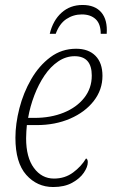

<svg xmlns="http://www.w3.org/2000/svg" viewBox="-20 -742 457 772"><path d="M194 10Q129 10 85.5 -39Q42 -88 42 -188Q42 -244 58 -306.5Q74 -369 105.5 -423.5Q137 -478 182.5 -512Q228 -546 286 -546Q336 -546 364 -517.5Q392 -489 392 -437Q392 -381 357 -336Q322 -291 262 -265Q202 -239 127 -239H88Q87 -230 86 -214Q85 -198 85 -186Q85 -109 116.5 -66.5Q148 -24 197 -24Q241 -24 274 -48.5Q307 -73 326 -105Q333 -102 333 -90Q333 -71 317 -47.5Q301 -24 270 -7Q239 10 194 10ZM119 -268Q184 -268 236 -289Q288 -310 318.5 -348.5Q349 -387 349 -438Q349 -516 280 -516Q245 -516 214 -495Q183 -474 159 -438.5Q135 -403 118 -358.5Q101 -314 93 -268ZM180 -606Q193 -660 227.5 -691Q262 -722 312 -722Q362 -722 387.5 -692Q413 -662 409 -606H385Q385 -646 364.5 -665Q344 -684 309 -684Q275 -684 247 -665.5Q219 -647 204 -606Z"/></svg>

Font: Noto Serif SemiCondensed ExtraLight
Style: Italic
Weight: 200
Width: 4
Italic angle: -12°
Designer: Monotype Design Team
Foundry: Monotype Imaging Inc.
Version: Version 2.013